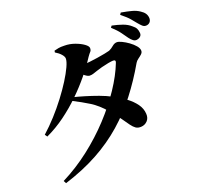

<svg xmlns="http://www.w3.org/2000/svg" viewBox="-157 -1028 1314 1281"><g transform="rotate(-20 500.0 -387.5)"><path d="M867 -652Q855 -651 843.5 -659.5Q832 -668 820 -684Q805 -705 787.5 -729.5Q770 -754 734 -787L743 -799Q782 -791 816 -779Q850 -767 873 -746Q890 -733 896.5 -719.5Q903 -706 904 -690Q906 -674 895.5 -664Q885 -654 867 -652ZM88 66Q193 13 287 -60Q381 -133 459.5 -217.5Q538 -302 596 -389Q654 -476 685 -556Q693 -576 672 -576Q661 -576 636.5 -571.5Q612 -567 587.5 -560.5Q563 -554 549 -549Q533 -544 520.5 -539.5Q508 -535 492 -535Q480 -535 460.5 -550Q441 -565 419 -583L439 -622Q455 -620 465.5 -619.5Q476 -619 487 -619Q498 -619 524 -622Q550 -625 580 -629.5Q610 -634 635 -639Q660 -644 670 -647Q688 -655 704 -669Q720 -683 738 -683Q750 -683 772 -672.5Q794 -662 817 -645.5Q840 -629 856 -610Q872 -591 872 -574Q872 -561 860.5 -550.5Q849 -540 835.5 -530.5Q822 -521 815 -509Q754 -403 684 -312.5Q614 -222 529 -147.5Q444 -73 338 -15Q232 43 98 85ZM697 -97Q675 -96 660.5 -106Q646 -116 631 -136.5Q616 -157 593.5 -189.5Q571 -222 532 -268Q484 -324 432.5 -356Q381 -388 323 -417L338 -438Q371 -430 414.5 -417Q458 -404 505 -387Q552 -370 593 -348Q635 -326 672.5 -298Q710 -270 733.5 -237.5Q757 -205 759 -167Q761 -136 742.5 -117Q724 -98 697 -97ZM75 -267Q121 -308 165.5 -357Q210 -406 249 -457.5Q288 -509 317.5 -556Q347 -603 364 -640Q381 -677 381 -697Q381 -711 365.5 -728.5Q350 -746 326 -760L328 -772Q343 -776 359 -779Q375 -782 401 -781Q438 -781 474 -768Q510 -755 533.5 -738Q557 -721 557 -707Q557 -691 549 -683Q541 -675 527 -655Q493 -602 446 -544.5Q399 -487 342.5 -432Q286 -377 222 -330Q158 -283 87 -250ZM961 -720Q946 -719 934.5 -729.5Q923 -740 909 -757Q895 -774 878.5 -794Q862 -814 821 -847L830 -860Q875 -852 905 -844Q935 -836 958 -820Q977 -808 986.5 -793.5Q996 -779 997 -760Q997 -742 987 -731.5Q977 -721 961 -720Z"/></g></svg>

Font: Noto Serif JP ExtraLight ExtraBold
Style: Regular
Weight: 800
Version: Version 2.003-H1;hotconv 1.1.1;makeotfexe 2.6.0